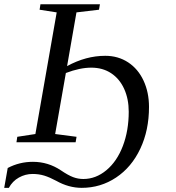

<svg xmlns="http://www.w3.org/2000/svg" viewBox="-40 -675 833 911"><path d="M667 -167.5Q667 -57.1 625.7 30.5Q584.5 118.2 511 167.2Q437.5 216.3 347.7 216.3Q286.1 216.3 227.1 183.1Q196.3 166.5 170.4 158.4Q144.5 150.4 114.7 150.4Q80.1 150.4 49.6 167.5Q19 184.6 2 216.3H-20L-3.4 122.1Q52.2 92.8 116.2 92.8Q188.5 92.8 249 133.3Q282.7 156.2 306.4 165.3Q330.1 174.3 355.5 174.3Q414.6 174.3 464.8 132.6Q515.1 90.8 543 17.6Q570.8 -55.7 570.8 -145Q570.8 -205.6 549.1 -253.4Q527.3 -301.3 487.3 -327.6Q447.3 -354 393.1 -354Q338.9 -354 272.5 -328.6L221.7 -39.1L323.2 -25.9L318.8 0H38.1L42 -25.9L127.9 -39.1L229 -616.2L147.9 -628.9L151.9 -654.8H434.1L429.7 -628.9L322.8 -616.2L278.3 -361.3Q367.7 -410.2 459.5 -410.2Q520.5 -410.2 567.9 -379.2Q615.2 -348.1 641.1 -292.5Q667 -236.8 667 -167.5Z"/></svg>

Font: Liberation Serif
Style: Italic
Weight: 400
Italic angle: -16.333°
Designer: Steve Matteson
Foundry: Ascender Corporation
Version: Version 2.1.5